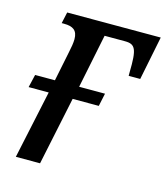

<svg xmlns="http://www.w3.org/2000/svg" viewBox="-87 -605 589 674"><g transform="rotate(15 207.5 -268.0)"><path d="M32 0H120L172 -248H267L277 -295H183L223 -491H297C335 -491 343 -475 341 -391V-377H383L415 -536H75L66 -495H75C107 -495 124 -484 124 -452C124 -439 121 -421 117 -403L95 -295H23L12 -248H85Z"/></g></svg>

Font: Noto Serif ExtraCondensed
Style: Italic
Weight: 400
Width: 2
Italic angle: -12°
Designer: Monotype Design Team
Foundry: Monotype Imaging Inc.
Version: Version 2.014